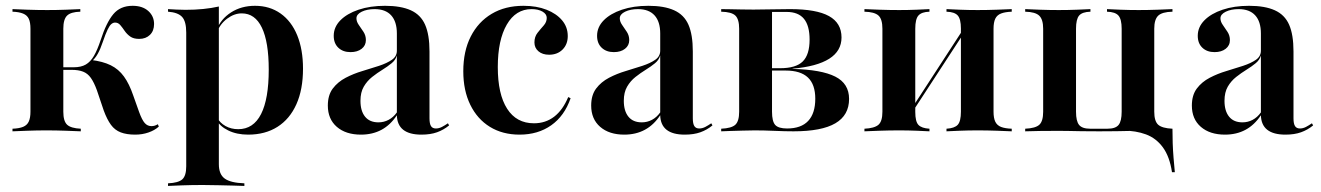

<svg xmlns="http://www.w3.org/2000/svg" viewBox="-20 -448 4506 655"><path d="M441.1 11.3Q412.1 11.3 391.9 3.6Q371.8 -4 358.5 -22.2Q345.2 -40.3 333.9 -71L310.5 -140.3Q300.8 -166.9 289.9 -182.3Q279 -197.6 263.3 -203.6Q247.6 -209.7 224.2 -209.7H189.5V-218.5H231.5Q256.5 -218.5 272.6 -227.8Q288.7 -237.1 300.4 -257.3Q312.1 -277.4 323.4 -311.3Q342.7 -371 366.5 -399.6Q390.3 -428.2 432.3 -428.2Q466.1 -428.2 485.9 -410.5Q505.6 -392.7 505.6 -366.1Q505.6 -342.7 491.5 -329Q477.4 -315.3 454.8 -315.3Q435.5 -315.3 424.2 -323.4Q412.9 -331.5 405.2 -342.7Q397.6 -354 390.3 -362.5Q383.1 -371 372.6 -371Q366.1 -371 360.1 -366.1Q354 -361.3 347.2 -347.2Q340.3 -333.1 330.6 -304.8Q322.6 -280.6 313.3 -264.1Q304 -247.6 291.1 -237.1L290.3 -243.5Q330.6 -238.7 357.7 -225.4Q384.7 -212.1 402.8 -187.1Q421 -162.1 434.7 -121.8L454.8 -65.3Q464.5 -38.7 473.8 -28.2Q483.1 -17.7 496.8 -17.7Q508.1 -17.7 518.5 -24.2L521.8 -16.1Q507.3 -3.2 486.3 4Q465.3 11.3 441.1 11.3ZM22.6 0V-8.9Q45.2 -9.7 58.9 -15.3Q72.6 -21 78.2 -33.5Q83.9 -46 83.9 -66.9V-350Q83.9 -371.8 78.2 -383.9Q72.6 -396 58.9 -401.6Q45.2 -407.3 22.6 -408.1V-416.9Q39.5 -416.1 73.8 -414.9Q108.1 -413.7 141.1 -413.7Q174.2 -413.7 205.6 -414.9Q237.1 -416.1 254 -416.9V-408.1Q221.8 -407.3 208.9 -394.8Q196 -382.3 196 -350V-66.9Q196 -34.7 208.9 -22.6Q221.8 -10.5 255.6 -8.9V0Q237.1 -0.8 204 -2Q171 -3.2 137.9 -3.2Q106.5 -3.2 73.8 -2Q41.1 -0.8 22.6 0Z M553.2 186.3V177.4Q588.7 175.8 602 163.7Q615.3 151.6 615.3 119.4V-337.1Q615.3 -375 601.2 -390.3Q587.1 -405.6 553.2 -408.1V-416.9Q568.5 -416.1 582.7 -415.3Q596.8 -414.5 612.9 -414.5Q676.6 -414.5 726.6 -425.8V112.1Q726.6 146.8 746.8 161.3Q766.9 175.8 813.7 177.4V186.3Q799.2 185.5 775.8 185.1Q752.4 184.7 725.4 183.9Q698.4 183.1 671.8 183.1Q633.9 183.1 601.6 184.3Q569.4 185.5 553.2 186.3ZM826.6 11.3Q787.9 11.3 758.9 -2.8Q729.8 -16.9 718.5 -39.5L720.2 -47.6Q729.8 -29 749.2 -18.1Q768.5 -7.3 792.7 -7.3Q844.4 -7.3 870.6 -58.9Q896.8 -110.5 896.8 -210.5Q896.8 -304.8 873.4 -353.6Q850 -402.4 804.8 -402.4Q779 -402.4 754.8 -384.3Q730.6 -366.1 720.2 -337.9L718.5 -345.2Q733.1 -383.1 768.1 -405.6Q803.2 -428.2 850 -428.2Q900 -428.2 937.1 -402Q974.2 -375.8 994 -327.4Q1013.7 -279 1013.7 -213.7Q1013.7 -142.7 991.1 -92.3Q968.5 -41.9 926.6 -15.3Q884.7 11.3 826.6 11.3Z M1211.3 11.3Q1159.7 11.3 1129 -15.3Q1098.4 -41.9 1098.4 -87.9Q1098.4 -123.4 1115.3 -146Q1132.3 -168.5 1159.3 -182.7Q1186.3 -196.8 1216.1 -205.6Q1246 -214.5 1273 -223.4Q1300 -232.3 1316.9 -244Q1333.9 -255.6 1333.9 -275V-333.9Q1333.9 -374.2 1314.5 -395.6Q1295.2 -416.9 1258.1 -416.9Q1232.3 -416.9 1214.1 -408.1Q1196 -399.2 1196 -385.5Q1196 -374.2 1204 -362.9Q1212.1 -351.6 1220.2 -339.1Q1228.2 -326.6 1228.2 -311.3Q1228.2 -292.7 1213.7 -281.5Q1199.2 -270.2 1175.8 -270.2Q1150 -270.2 1134.3 -285.1Q1118.5 -300 1118.5 -325.8Q1118.5 -355.6 1141.1 -378.6Q1163.7 -401.6 1203.2 -414.9Q1242.7 -428.2 1293.5 -428.2Q1347.6 -428.2 1381.5 -412.9Q1415.3 -397.6 1430.2 -363.7Q1445.2 -329.8 1445.2 -272.6V-44.4Q1445.2 -25.8 1450.4 -17.7Q1455.6 -9.7 1466.9 -9.7Q1477.4 -9.7 1487.5 -14.9Q1497.6 -20.2 1508.1 -27.4L1512.1 -20.2Q1493.5 -4.8 1471 3.2Q1448.4 11.3 1417.7 11.3Q1335.5 11.3 1333.9 -54.8Q1312.1 -21.8 1281.5 -5.2Q1250.8 11.3 1211.3 11.3ZM1271 -30.6Q1289.5 -30.6 1305.6 -39.1Q1321.8 -47.6 1333.9 -64.5V-258.9Q1329.8 -243.5 1316.1 -232.3Q1302.4 -221 1284.7 -210.1Q1266.9 -199.2 1249.6 -185.5Q1232.3 -171.8 1221 -152.4Q1209.7 -133.1 1209.7 -104Q1209.7 -69.4 1225.4 -50Q1241.1 -30.6 1271 -30.6Z M1752.4 11.3Q1694.4 11.3 1651.2 -15.3Q1608.1 -41.9 1584.3 -90.7Q1560.5 -139.5 1560.5 -204.8Q1560.5 -273.4 1585.9 -323.4Q1611.3 -373.4 1657.3 -400.8Q1703.2 -428.2 1766.1 -428.2Q1810.5 -428.2 1844.4 -414.9Q1878.2 -401.6 1897.6 -378.6Q1916.9 -355.6 1916.9 -325Q1916.9 -296.8 1899.2 -279Q1881.5 -261.3 1853.2 -261.3Q1830.6 -261.3 1816.9 -273Q1803.2 -284.7 1803.2 -303.2Q1803.2 -322.6 1813.7 -335.9Q1824.2 -349.2 1834.7 -360.9Q1845.2 -372.6 1845.2 -387.1Q1845.2 -400 1830.6 -408.5Q1816.1 -416.9 1793.5 -416.9Q1739.5 -416.9 1708.9 -364.1Q1678.2 -311.3 1678.2 -219.4Q1678.2 -126.6 1710.1 -77Q1741.9 -27.4 1801.6 -27.4Q1841.1 -27.4 1870.6 -50Q1900 -72.6 1918.5 -116.9L1926.6 -112.9Q1905.6 -52.4 1860.5 -20.6Q1815.3 11.3 1752.4 11.3Z M2109.7 11.3Q2058.1 11.3 2027.4 -15.3Q1996.8 -41.9 1996.8 -87.9Q1996.8 -123.4 2013.7 -146Q2030.6 -168.5 2057.7 -182.7Q2084.7 -196.8 2114.5 -205.6Q2144.4 -214.5 2171.4 -223.4Q2198.4 -232.3 2215.3 -244Q2232.3 -255.6 2232.3 -275V-333.9Q2232.3 -374.2 2212.9 -395.6Q2193.5 -416.9 2156.5 -416.9Q2130.6 -416.9 2112.5 -408.1Q2094.4 -399.2 2094.4 -385.5Q2094.4 -374.2 2102.4 -362.9Q2110.5 -351.6 2118.5 -339.1Q2126.6 -326.6 2126.6 -311.3Q2126.6 -292.7 2112.1 -281.5Q2097.6 -270.2 2074.2 -270.2Q2048.4 -270.2 2032.7 -285.1Q2016.9 -300 2016.9 -325.8Q2016.9 -355.6 2039.5 -378.6Q2062.1 -401.6 2101.6 -414.9Q2141.1 -428.2 2191.9 -428.2Q2246 -428.2 2279.8 -412.9Q2313.7 -397.6 2328.6 -363.7Q2343.5 -329.8 2343.5 -272.6V-44.4Q2343.5 -25.8 2348.8 -17.7Q2354 -9.7 2365.3 -9.7Q2375.8 -9.7 2385.9 -14.9Q2396 -20.2 2406.5 -27.4L2410.5 -20.2Q2391.9 -4.8 2369.4 3.2Q2346.8 11.3 2316.1 11.3Q2233.9 11.3 2232.3 -54.8Q2210.5 -21.8 2179.8 -5.2Q2149.2 11.3 2109.7 11.3ZM2169.4 -30.6Q2187.9 -30.6 2204 -39.1Q2220.2 -47.6 2232.3 -64.5V-258.9Q2228.2 -243.5 2214.5 -232.3Q2200.8 -221 2183.1 -210.1Q2165.3 -199.2 2148 -185.5Q2130.6 -171.8 2119.4 -152.4Q2108.1 -133.1 2108.1 -104Q2108.1 -69.4 2123.8 -50Q2139.5 -30.6 2169.4 -30.6Z M2440.3 0V-8.9Q2475.8 -10.5 2488.7 -22.6Q2501.6 -34.7 2501.6 -66.9V-350Q2501.6 -382.3 2488.7 -394.8Q2475.8 -407.3 2440.3 -408.1V-416.9Q2450.8 -416.9 2470.2 -416.5Q2489.5 -416.1 2510.9 -415.7Q2532.3 -415.3 2550.8 -415.3Q2581.5 -415.3 2611.3 -416.1Q2641.1 -416.9 2675 -416.9Q2765.3 -416.9 2808.1 -393.1Q2850.8 -369.4 2850.8 -320.2Q2850.8 -274.2 2808.9 -247.6Q2766.9 -221 2683.9 -213.7V-212.9Q2782.3 -210.5 2829.4 -186.7Q2876.6 -162.9 2876.6 -110.5Q2876.6 -54.8 2829.8 -27.4Q2783.1 0 2687.1 0Q2658.1 0 2622.2 -1.6Q2586.3 -3.2 2554.8 -3.2Q2535.5 -3.2 2513.3 -2.4Q2491.1 -1.6 2471.4 -1.2Q2451.6 -0.8 2440.3 0ZM2665.3 -9.7Q2712.9 -9.7 2737.1 -35.5Q2761.3 -61.3 2761.3 -111.3Q2761.3 -159.7 2736.3 -183.5Q2711.3 -207.3 2660.5 -207.3H2588.7V-215.3H2641.1Q2695.2 -215.3 2718.5 -238.3Q2741.9 -261.3 2741.9 -312.9Q2741.9 -360.5 2722.6 -383.9Q2703.2 -407.3 2663.7 -407.3H2611.3L2613.7 -408.9V-66.9Q2613.7 -33.9 2624.6 -21.8Q2635.5 -9.7 2665.3 -9.7Z M3208.9 0V-8.9Q3236.3 -10.5 3247.2 -22.2Q3258.1 -33.9 3258.1 -66.9V-350.8Q3258.1 -383.1 3247.2 -395.2Q3236.3 -407.3 3208.9 -408.1V-416.9Q3224.2 -416.1 3254 -414.9Q3283.9 -413.7 3315.3 -413.7Q3347.6 -413.7 3381 -414.9Q3414.5 -416.1 3431.5 -416.9V-408.1Q3408.9 -407.3 3395.2 -402Q3381.5 -396.8 3375.4 -384.3Q3369.4 -371.8 3369.4 -350V-66.9Q3369.4 -45.2 3375.4 -32.7Q3381.5 -20.2 3395.2 -14.9Q3408.9 -9.7 3431.5 -8.9V0Q3414.5 -0.8 3381 -2Q3347.6 -3.2 3315.3 -3.2Q3283.9 -3.2 3254 -2Q3224.2 -0.8 3208.9 0ZM2929 0V-8.9Q2962.9 -10.5 2976.6 -22.2Q2990.3 -33.9 2990.3 -66.9V-350Q2990.3 -383.1 2976.6 -395.2Q2962.9 -407.3 2929 -408.1V-416.9Q2946 -416.1 2980.2 -414.9Q3014.5 -413.7 3047.6 -413.7Q3078.2 -413.7 3107.3 -414.9Q3136.3 -416.1 3150.8 -416.9V-408.1Q3124.2 -407.3 3113.3 -395.2Q3102.4 -383.1 3102.4 -350V-66.1Q3102.4 -33.1 3113.3 -21.8Q3124.2 -10.5 3150.8 -8.9V0Q3136.3 -0.8 3107.3 -2Q3078.2 -3.2 3047.6 -3.2Q3014.5 -3.2 2980.2 -2Q2946 -0.8 2929 0ZM3092.7 -66.1 3086.3 -71.8 3267.7 -350.8 3274.2 -344.4Z M3978.2 139.5Q3970.2 86.3 3947.2 54.8Q3924.2 23.4 3889.5 10.5Q3854.8 -2.4 3810.5 -2.4L3879 -10.5L3971 -8.9H3979.8Q3979.8 15.3 3980.6 40.3Q3981.5 65.3 3983.5 90.3Q3985.5 115.3 3987.9 139.5ZM3477.4 0V-8.9Q3512.9 -10.5 3525.8 -22.6Q3538.7 -34.7 3538.7 -66.9V-350Q3538.7 -381.5 3525.4 -394.4Q3512.1 -407.3 3477.4 -408.1V-416.9Q3493.5 -416.1 3526.6 -414.9Q3559.7 -413.7 3591.9 -413.7Q3624.2 -413.7 3654.4 -414.9Q3684.7 -416.1 3700 -416.9V-408.1Q3671.8 -407.3 3661.3 -394.8Q3650.8 -382.3 3650.8 -350V-66.9Q3650.8 -34.7 3661.3 -21.8Q3671.8 -8.9 3699.2 -8.9H3758.1Q3785.5 -8.9 3796 -21.8Q3806.5 -34.7 3806.5 -66.9V-350Q3806.5 -382.3 3795.6 -394.8Q3784.7 -407.3 3756.5 -408.1V-416.9Q3771.8 -416.1 3802 -414.9Q3832.3 -413.7 3864.5 -413.7Q3896 -413.7 3929.4 -414.9Q3962.9 -416.1 3979.8 -416.9V-408.1Q3944.4 -407.3 3931 -394.4Q3917.7 -381.5 3917.7 -350V-66.9Q3917.7 -34.7 3931 -22.6Q3944.4 -10.5 3979.8 -8.9V0Q3962.1 -0.8 3929 -1.2Q3896 -1.6 3864.5 -1.6Q3847.6 -1.6 3829.8 -1.2Q3812.1 -0.8 3788.7 -0.4Q3765.3 0 3729.8 0Q3693.5 0 3669.4 -0.4Q3645.2 -0.8 3627.8 -1.2Q3610.5 -1.6 3591.9 -1.6Q3561.3 -1.6 3527.8 -1.2Q3494.4 -0.8 3477.4 0Z M4158.9 11.3Q4107.3 11.3 4076.6 -15.3Q4046 -41.9 4046 -87.9Q4046 -123.4 4062.9 -146Q4079.8 -168.5 4106.9 -182.7Q4133.9 -196.8 4163.7 -205.6Q4193.5 -214.5 4220.6 -223.4Q4247.6 -232.3 4264.5 -244Q4281.5 -255.6 4281.5 -275V-333.9Q4281.5 -374.2 4262.1 -395.6Q4242.7 -416.9 4205.6 -416.9Q4179.8 -416.9 4161.7 -408.1Q4143.5 -399.2 4143.5 -385.5Q4143.5 -374.2 4151.6 -362.9Q4159.7 -351.6 4167.7 -339.1Q4175.8 -326.6 4175.8 -311.3Q4175.8 -292.7 4161.3 -281.5Q4146.8 -270.2 4123.4 -270.2Q4097.6 -270.2 4081.9 -285.1Q4066.1 -300 4066.1 -325.8Q4066.1 -355.6 4088.7 -378.6Q4111.3 -401.6 4150.8 -414.9Q4190.3 -428.2 4241.1 -428.2Q4295.2 -428.2 4329 -412.9Q4362.9 -397.6 4377.8 -363.7Q4392.7 -329.8 4392.7 -272.6V-44.4Q4392.7 -25.8 4398 -17.7Q4403.2 -9.7 4414.5 -9.7Q4425 -9.7 4435.1 -14.9Q4445.2 -20.2 4455.6 -27.4L4459.7 -20.2Q4441.1 -4.8 4418.5 3.2Q4396 11.3 4365.3 11.3Q4283.1 11.3 4281.5 -54.8Q4259.7 -21.8 4229 -5.2Q4198.4 11.3 4158.9 11.3ZM4218.5 -30.6Q4237.1 -30.6 4253.2 -39.1Q4269.4 -47.6 4281.5 -64.5V-258.9Q4277.4 -243.5 4263.7 -232.3Q4250 -221 4232.3 -210.1Q4214.5 -199.2 4197.2 -185.5Q4179.8 -171.8 4168.5 -152.4Q4157.3 -133.1 4157.3 -104Q4157.3 -69.4 4173 -50Q4188.7 -30.6 4218.5 -30.6Z"/></svg>

Font: Playfair 144pt
Style: Bold
Weight: 700
Version: Version 2.001;gftools[0.9.30]